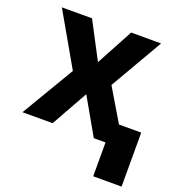

<svg xmlns="http://www.w3.org/2000/svg" viewBox="-131 -652 864 935"><g transform="rotate(20 301.0 -184.5)"><path d="M181.1 0 286.9 -188.6 394.5 0H455.3V175.4H602.3V-104.4H486.9L386.7 -272.7L544.7 -545.5H389.6L286.9 -354.8L186.8 -545.5H30.5L186.8 -272.7L24.9 0Z"/></g></svg>

Font: Inter-Hewn
Style: Bold
Weight: 700
Designer: Rasmus Andersson
Foundry: rsms
Version: Version 3.012;git-f93a4a705